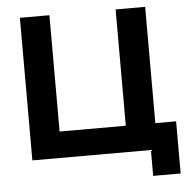

<svg xmlns="http://www.w3.org/2000/svg" viewBox="-56 -756 941 939"><g transform="rotate(-5 414.5 -286.5)"><path d="M221 -129H546V-700H691V-129H793V127H658V0H76V-700H221Z"/></g></svg>

Font: Jost* Semi
Style: Regular
Weight: 600
Version: Version 3.7